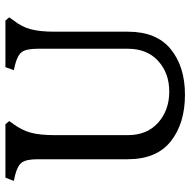

<svg xmlns="http://www.w3.org/2000/svg" viewBox="-17 -673 703 709"><g transform="rotate(-90 334.5 -318.5)"><path d="M101 -198V-530Q101 -572 89.5 -588.5Q78 -605 43 -614L21 -619L33 -650H230L242 -636L230 -619Q208 -589 199 -556Q190 -523 190 -469V-198Q190 -127 236 -86Q282 -45 351 -45Q419 -45 464 -86Q509 -127 509 -198V-530Q509 -572 497.5 -588.5Q486 -605 451 -614L430 -619L441 -650H613L625 -636L613 -619Q590 -590 581 -556.5Q572 -523 572 -469V-198Q572 -92 507.5 -39.5Q443 13 339 13Q233 13 167 -39.5Q101 -92 101 -198Z"/></g></svg>

Font: Kurale
Style: Regular
Weight: 400
Designer: Eduardo Rodriguez Tunni
Foundry: Eduardo Rodriguez Tunni
Version: Version 2.000